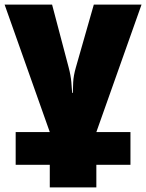

<svg xmlns="http://www.w3.org/2000/svg" viewBox="-20 -573 634 833"><path d="M594 -553 398 0H546V142H398V240H196V142H48V0H196L0 -553H206L278 -280Q287 -246 289.5 -216.5Q292 -187 293 -170H296Q296 -187 297.5 -216Q299 -245 309 -280L387 -553Z"/></svg>

Font: Noto Sans Display Black
Style: Regular
Weight: 900
Designer: Monotype Design Team
Foundry: Monotype Imaging Inc.
Version: Version 2.003